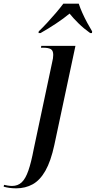

<svg xmlns="http://www.w3.org/2000/svg" viewBox="-155 -786 522 1046"><path d="M-67 240Q-87 240 -104 237.5Q-121 235 -135 231L-133 221Q-125 223 -112.5 225Q-100 227 -89 227Q-58 227 -37 207.5Q-16 188 -0.5 143.5Q15 99 29 25L129 -446Q132 -458 133.5 -468Q135 -478 135 -487Q135 -511 121.5 -518.5Q108 -526 81 -526H68L70 -536H256L141 4Q122 92 92.5 144Q63 196 23 218Q-17 240 -67 240ZM56 -615Q77 -635 101.5 -661.5Q126 -688 149.5 -715.5Q173 -743 190 -766H274Q281 -744 293.5 -716Q306 -688 321 -660.5Q336 -633 347 -615L346 -606H336Q301 -631 273 -658.5Q245 -686 224 -712Q193 -686 150 -657.5Q107 -629 66 -606H55Z"/></svg>

Font: Noto Serif Display SemiCondensed Medium
Style: Italic
Weight: 500
Width: 4
Italic angle: -12°
Designer: Monotype Design Team
Foundry: Monotype Imaging Inc.
Version: Version 2.009